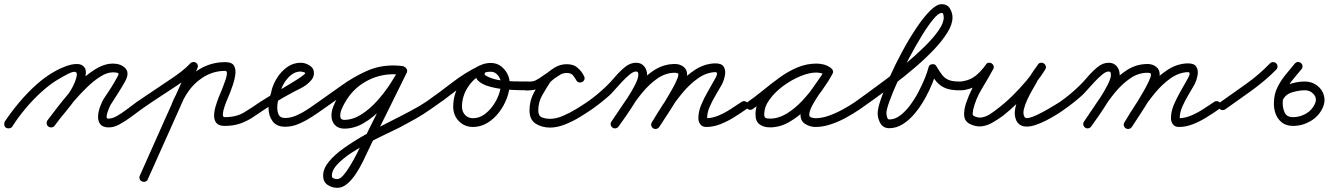

<svg xmlns="http://www.w3.org/2000/svg" viewBox="-41 -583 6374 921"><path d="M18 24Q13 31 4.5 32.5Q-4 34 -12 30Q-19 25 -20.5 16.5Q-22 8 -18 0Q12 -45 50.5 -91Q89 -137 133.5 -177Q178 -217 226 -243Q247 -255 275.5 -265.5Q304 -276 328.5 -276Q353 -276 365 -258.5Q377 -241 365 -198Q355 -159 330 -121.5Q305 -84 275 -48.5Q245 -13 221 20Q221 20 221 20Q221 20 221 20Q215 27 206.5 28Q198 29 191 24Q184 18 183 9.5Q182 1 187 -6Q210 -36 238.5 -69.5Q267 -103 291 -138.5Q315 -174 325 -210Q331 -232 323.5 -236.5Q316 -241 301 -235.5Q286 -230 271 -221Q256 -212 246 -207Q202 -182 160 -144Q118 -106 81.5 -62.5Q45 -19 18 24Q18 24 18 24Q18 24 18 24ZM221 20Q216 27 207 28Q198 29 191 24Q184 19 183 10Q182 1 187 -6Q205 -30 231.5 -64.5Q258 -99 289.5 -136Q321 -173 356.5 -205.5Q392 -238 428.5 -258Q465 -278 500 -278Q538 -278 559.5 -256.5Q581 -235 561 -196Q561 -196 561 -196Q561 -196 561 -196Q545 -167 527.5 -139.5Q510 -112 492 -84Q490 -82 485 -71Q480 -60 475.5 -47Q471 -34 470.5 -24Q470 -14 477 -14Q497 -13 522.5 -28Q548 -43 573 -62.5Q598 -82 615 -94Q622 -99 630.5 -97.5Q639 -96 644 -89Q649 -82 647.5 -73.5Q646 -65 639 -60Q617 -44 589 -23Q561 -2 531.5 14Q502 30 475 28Q448 26 438 10Q428 -6 429.5 -28Q431 -50 439.5 -72Q448 -94 456 -108Q474 -134 491 -161Q508 -188 523 -216Q523 -216 523 -216Q523 -216 523 -216Q532 -231 523.5 -233.5Q515 -236 500 -236Q473 -236 441 -216Q409 -196 376 -164Q343 -132 313 -97Q283 -62 259 -30.5Q235 1 221 20Q221 20 221 20Q221 20 221 20Z M610 -65Q605 -72 606.5 -80.5Q608 -89 615 -94Q657 -123 699 -150.5Q741 -178 783 -207Q807 -223 829.5 -240.5Q852 -258 872 -279Q872 -279 872 -279Q872 -279 872 -279Q878 -285 886.5 -285.5Q895 -286 902 -280Q908 -274 908 -265Q908 -256 902 -250Q881 -227 857 -208Q833 -189 807 -172Q765 -144 722.5 -116.5Q680 -89 639 -60Q632 -55 623.5 -56.5Q615 -58 610 -65ZM896 -284Q904 -280 907 -272Q910 -264 906 -256Q847 -123 787.5 10Q728 143 668 277Q668 277 668 277Q668 277 668 277Q665 285 656.5 288Q648 291 640 287Q632 284 629 275.5Q626 267 630 259Q689 126 748.5 -7Q808 -140 868 -273Q871 -281 879.5 -284Q888 -287 896 -284ZM823 -69Q819 -61 811.5 -57.5Q804 -54 795 -57Q787 -61 783.5 -68.5Q780 -76 783 -85Q801 -131 831 -173Q861 -215 903 -243Q965 -285 1039 -285Q1071 -285 1081 -268.5Q1091 -252 1088 -227Q1085 -202 1076.5 -177Q1068 -152 1062 -137Q1059 -129 1051 -110.5Q1043 -92 1036 -71.5Q1029 -51 1028 -36Q1027 -21 1037 -21Q1092 -21 1128.5 -43Q1165 -65 1207 -94Q1207 -94 1207 -94Q1207 -94 1207 -94Q1214 -99 1222.5 -97.5Q1231 -96 1236 -89Q1241 -82 1239.5 -73.5Q1238 -65 1231 -60Q1199 -38 1170.5 -19.5Q1142 -1 1110 10Q1078 21 1037 21Q1009 21 997.5 7.5Q986 -6 986 -27Q986 -48 993 -72Q1000 -96 1008.5 -117.5Q1017 -139 1023 -152Q1024 -156 1030 -170.5Q1036 -185 1041.5 -202Q1047 -219 1047.5 -231Q1048 -243 1039 -243Q978 -243 927 -208Q890 -183 864 -146.5Q838 -110 823 -69Q823 -69 823 -69Q823 -69 823 -69Z M1231 -60Q1224 -55 1215.5 -56.5Q1207 -58 1202 -65Q1197 -72 1198.5 -80.5Q1200 -89 1207 -94Q1214 -99 1238 -113.5Q1262 -128 1293 -146.5Q1324 -165 1354 -183Q1384 -201 1403.5 -214.5Q1423 -228 1423 -232Q1423 -235 1414 -237.5Q1405 -240 1402 -240Q1376 -240 1355 -223Q1334 -206 1320 -181Q1306 -156 1302 -134Q1302 -134 1301 -133Q1301 -132 1301 -132Q1296 -115 1292.5 -99.5Q1289 -84 1289 -66Q1289 -46 1296.5 -31.5Q1304 -17 1327 -17Q1354 -17 1383 -30Q1412 -43 1438.5 -61Q1465 -79 1486 -94Q1493 -99 1501.5 -97.5Q1510 -96 1515 -89Q1520 -82 1518.5 -73.5Q1517 -65 1510 -60Q1485 -42 1455 -22.5Q1425 -3 1392.5 11Q1360 25 1327 25Q1286 25 1266.5 -1.5Q1247 -28 1247 -66Q1247 -87 1251 -106Q1255 -125 1261 -144Q1261 -144 1261 -143Q1260 -142 1260 -142Q1267 -175 1286.5 -207Q1306 -239 1335.5 -260.5Q1365 -282 1402 -282Q1423 -282 1444 -269Q1465 -256 1465 -232Q1465 -211 1448 -194Q1429 -173 1400.5 -159Q1372 -145 1347 -131Q1317 -115 1288 -97Q1259 -79 1231 -60Q1231 -60 1231 -60Q1231 -60 1231 -60Z M1481 -65Q1476 -72 1477.5 -80.5Q1479 -89 1486 -94Q1539 -131 1596 -172Q1653 -213 1714.5 -241Q1776 -269 1844 -269Q1856 -269 1866.5 -268Q1877 -267 1889 -266Q1899 -265 1903 -257.5Q1907 -250 1906 -242Q1905 -234 1899 -228.5Q1893 -223 1883 -224Q1866 -227 1848 -227Q1774 -227 1711 -190.5Q1648 -154 1612 -88Q1605 -76 1598 -59.5Q1591 -43 1591 -28Q1591 -8 1610 -8Q1651 -8 1691.5 -33.5Q1732 -59 1767 -98Q1802 -137 1829.5 -178.5Q1857 -220 1872 -252Q1877 -262 1885 -263.5Q1893 -265 1900 -262Q1907 -258 1910.5 -250.5Q1914 -243 1910 -234Q1872 -156 1833.5 -79Q1795 -2 1757 75Q1757 75 1757 76Q1756 76 1756 76Q1745 96 1731 126.5Q1717 157 1700.5 190.5Q1684 224 1664.5 253Q1645 282 1623 300Q1601 318 1577 318Q1551 318 1530 303.5Q1509 289 1509 260Q1509 226 1536.5 192.5Q1564 159 1610 126.5Q1656 94 1711 63Q1766 32 1822 4Q1878 -24 1925 -49Q1972 -74 2002 -94Q2002 -94 2002 -94Q2002 -94 2002 -94Q2009 -99 2017.5 -97.5Q2026 -96 2031 -89Q2036 -82 2034.5 -73.5Q2033 -65 2026 -60Q1991 -35 1953 -13.5Q1915 8 1877 28Q1855 39 1816 57.5Q1777 76 1731.5 99.5Q1686 123 1645 150Q1604 177 1577.5 205Q1551 233 1551 260Q1551 270 1560 273Q1569 276 1577 276Q1590 276 1605.5 258.5Q1621 241 1638 213Q1655 185 1670.5 154.5Q1686 124 1698.5 97.5Q1711 71 1720 56Q1720 56 1719 56Q1719 57 1719 57Q1758 -21 1796 -98Q1834 -175 1872 -252Q1877 -262 1885 -263.5Q1893 -265 1900 -262Q1907 -258 1910.5 -250.5Q1914 -243 1910 -234Q1891 -196 1860.5 -150Q1830 -104 1790 -62Q1750 -20 1704.5 7Q1659 34 1610 34Q1582 34 1565.5 16.5Q1549 -1 1549 -28Q1549 -49 1557 -70Q1565 -91 1575 -109Q1617 -184 1689.5 -226.5Q1762 -269 1848 -269Q1869 -269 1889 -266Q1899 -264 1903.5 -257Q1908 -250 1907 -242Q1906 -234 1900 -228.5Q1894 -223 1883 -224Q1874 -225 1864 -226Q1854 -227 1844 -227Q1782 -227 1724 -199.5Q1666 -172 1612.5 -133Q1559 -94 1510 -60Q1503 -55 1494.5 -56.5Q1486 -58 1481 -65Z M1997 -65Q1992 -72 1993.5 -80.5Q1995 -89 2002 -94Q2065 -138 2127.5 -186.5Q2190 -235 2259 -268Q2268 -273 2276 -269Q2284 -265 2287 -258Q2290 -251 2288.5 -243Q2287 -235 2277 -230Q2232 -209 2203.5 -165Q2175 -121 2175 -71Q2175 -48 2189.5 -32Q2204 -16 2228 -16Q2256 -16 2280 -32.5Q2304 -49 2322.5 -74.5Q2341 -100 2351.5 -129Q2362 -158 2362 -183Q2362 -203 2348 -221Q2334 -239 2313 -239Q2308 -239 2297 -238Q2286 -237 2284 -231Q2284 -231 2284 -231Q2284 -231 2284 -231Q2282 -225 2288.5 -221Q2295 -217 2299 -215Q2327 -202 2361 -197.5Q2395 -193 2430 -192.5Q2465 -192 2495 -192Q2504 -192 2510 -186Q2516 -180 2516 -171Q2516 -162 2510 -156Q2504 -150 2495 -150Q2481 -150 2448 -150.5Q2415 -151 2376 -155Q2337 -159 2303 -169Q2269 -179 2251.5 -197Q2234 -215 2244 -245Q2244 -245 2244 -245Q2244 -245 2244 -245Q2252 -267 2272.5 -274Q2293 -281 2313 -281Q2352 -281 2378 -250.5Q2404 -220 2404 -183Q2404 -149 2390.5 -112.5Q2377 -76 2353 -44.5Q2329 -13 2297 6.5Q2265 26 2228 26Q2187 26 2160 -2Q2133 -30 2133 -71Q2133 -133 2168 -187.5Q2203 -242 2260 -269Q2269 -273 2276.5 -269.5Q2284 -266 2287 -258Q2291 -251 2289 -243Q2287 -235 2278 -231Q2210 -198 2149 -150Q2088 -102 2026 -60Q2019 -55 2010.5 -56.5Q2002 -58 1997 -65Z M2481 -192Q2490 -192 2496 -186Q2502 -180 2502 -171Q2502 -168 2501.5 -173.5Q2501 -179 2499 -181Q2494 -190 2485 -191Q2484 -191 2484 -191Q2495 -191 2508 -192Q2521 -193 2531 -199Q2531 -199 2531 -199Q2531 -199 2531 -199Q2531 -199 2531 -199Q2531 -199 2531 -199Q2548 -208 2563.5 -219.5Q2579 -231 2596 -242Q2596 -242 2595 -241Q2595 -241 2595 -241Q2615 -256 2634 -265.5Q2653 -275 2679 -275Q2708 -275 2728.5 -258.5Q2749 -242 2761 -217Q2765 -208 2762 -200.5Q2759 -193 2752 -190Q2745 -186 2737 -187.5Q2729 -189 2724 -197Q2715 -213 2706.5 -223Q2698 -233 2677 -233Q2654 -233 2633.5 -218Q2613 -203 2598 -189Q2597 -189 2599 -191Q2601 -193 2601 -193Q2580 -161 2560.5 -127Q2541 -93 2541 -53Q2541 -27 2558.5 -20Q2576 -13 2598 -13Q2626 -13 2659 -27Q2692 -41 2723 -60Q2754 -79 2776 -94Q2776 -94 2776 -94Q2776 -94 2776 -94Q2783 -99 2791.5 -97.5Q2800 -96 2805 -89Q2810 -82 2808.5 -73.5Q2807 -65 2800 -60Q2774 -42 2739.5 -21Q2705 0 2668 14.5Q2631 29 2598 29Q2558 29 2528.5 10Q2499 -9 2499 -53Q2499 -100 2520 -138.5Q2541 -177 2565 -215Q2565 -215 2567 -217Q2568 -219 2568 -219Q2590 -240 2617.5 -257.5Q2645 -275 2677 -275Q2710 -275 2727 -260Q2744 -245 2760 -219Q2765 -210 2761.5 -202.5Q2758 -195 2751 -191Q2744 -188 2735.5 -189Q2727 -190 2723 -199Q2717 -213 2706.5 -223Q2696 -233 2679 -233Q2660 -233 2647 -225Q2634 -217 2619 -207Q2619 -207 2619 -207Q2618 -206 2618 -206Q2601 -195 2585 -183Q2569 -171 2551 -161Q2551 -161 2551 -161Q2551 -161 2551 -161Q2551 -161 2551 -161Q2536 -154 2518 -151.5Q2500 -149 2484 -149Q2474 -149 2467 -155Q2460 -161 2460 -171Q2460 -180 2466 -186Q2472 -192 2481 -192Z M2771 -65Q2766 -72 2767.5 -80.5Q2769 -89 2776 -94Q2826 -129 2868 -170Q2886 -187 2908.5 -213.5Q2931 -240 2956.5 -261Q2982 -282 3010 -282Q3035 -282 3049 -265Q3063 -248 3063 -224Q3063 -202 3047 -168Q3031 -134 3008 -97Q2985 -60 2962.5 -27.5Q2940 5 2926 24Q2926 24 2926 24Q2926 24 2926 24Q2921 31 2912.5 32.5Q2904 34 2897 29Q2890 24 2888.5 15.5Q2887 7 2892 0Q2902 -15 2923 -45Q2944 -75 2967 -110.5Q2990 -146 3005.5 -176.5Q3021 -207 3021 -224Q3021 -231 3019 -235.5Q3017 -240 3010 -240Q2997 -240 2979.5 -225.5Q2962 -211 2943 -191Q2924 -171 2908 -152.5Q2892 -134 2883 -126Q2844 -91 2800 -60Q2793 -55 2784.5 -56.5Q2776 -58 2771 -65ZM2926 24Q2921 31 2912.5 32.5Q2904 34 2897 29Q2890 24 2888.5 15.5Q2887 7 2892 0Q2919 -39 2950 -86Q2981 -133 3018 -176.5Q3055 -220 3099.5 -248Q3144 -276 3197 -276Q3220 -276 3237.5 -263Q3255 -250 3255 -225Q3255 -204 3239.5 -170Q3224 -136 3201 -98Q3178 -60 3156 -27Q3134 6 3122 25Q3122 25 3122 25Q3122 25 3122 25Q3117 33 3108.5 34.5Q3100 36 3093 32Q3085 27 3083.5 18.5Q3082 10 3086 3Q3094 -9 3109 -32Q3124 -55 3141.5 -84Q3159 -113 3175.5 -141.5Q3192 -170 3202.5 -192.5Q3213 -215 3213 -225Q3213 -231 3207.5 -232.5Q3202 -234 3197 -234Q3152 -234 3112.5 -206.5Q3073 -179 3039.5 -138Q3006 -97 2978 -53Q2950 -9 2926 24Q2926 24 2926 24Q2926 24 2926 24ZM3093 33Q3085 28 3083 19.5Q3081 11 3086 4Q3108 -34 3139 -81.5Q3170 -129 3208.5 -173.5Q3247 -218 3292 -247.5Q3337 -277 3387 -279Q3420 -280 3430.5 -263Q3441 -246 3436.5 -222Q3432 -198 3422 -178Q3409 -155 3392.5 -127.5Q3376 -100 3363.5 -71.5Q3351 -43 3351 -16Q3351 -12 3351 -12.5Q3351 -13 3350 -14Q3348 -16 3347 -16Q3376 -16 3406.5 -29Q3437 -42 3465 -60.5Q3493 -79 3516 -94Q3523 -99 3531.5 -97.5Q3540 -96 3545 -89Q3550 -82 3548.5 -73.5Q3547 -65 3540 -60Q3513 -41 3481 -21Q3449 -1 3415 12.5Q3381 26 3347 26Q3328 26 3318.5 13.5Q3309 1 3309 -16Q3309 -47 3322 -78.5Q3335 -110 3352.5 -140.5Q3370 -171 3385 -198Q3388 -203 3393 -212.5Q3398 -222 3398.5 -229.5Q3399 -237 3389 -237Q3346 -235 3306 -206.5Q3266 -178 3231.5 -136Q3197 -94 3169 -50.5Q3141 -7 3122 25Q3117 33 3108.5 35Q3100 37 3093 33Z M3541 -65Q3536 -72 3537.5 -80.5Q3539 -89 3546 -94Q3583 -120 3621.5 -151.5Q3660 -183 3700 -212Q3740 -241 3784 -259.5Q3828 -278 3876 -278Q3893 -278 3910.5 -273.5Q3928 -269 3943 -258Q3951 -252 3952 -244Q3953 -236 3949 -230Q3944 -223 3936.5 -220.5Q3929 -218 3920 -223Q3899 -235 3874 -235Q3841 -235 3798.5 -217.5Q3756 -200 3716.5 -171Q3677 -142 3651 -106.5Q3625 -71 3625 -34Q3625 -20 3632 -17Q3639 -14 3653 -14Q3693 -14 3732.5 -38Q3772 -62 3807 -99.5Q3842 -137 3870.5 -177Q3899 -217 3916 -248Q3921 -257 3929 -258.5Q3937 -260 3944 -256Q3951 -253 3954 -245Q3957 -237 3952 -228Q3942 -209 3924 -183Q3906 -157 3887 -129Q3868 -101 3854.5 -75.5Q3841 -50 3841 -32Q3841 -22 3852.5 -19Q3864 -16 3871 -16Q3902 -16 3936.5 -28.5Q3971 -41 4003.5 -59Q4036 -77 4061 -94Q4068 -99 4076.5 -97.5Q4085 -96 4090 -89Q4095 -82 4093.5 -73.5Q4092 -65 4085 -60Q4056 -40 4020 -20Q3984 0 3945.5 13Q3907 26 3871 26Q3845 26 3822 12Q3799 -2 3799 -32Q3799 -58 3812 -86Q3825 -114 3844.5 -142.5Q3864 -171 3883.5 -198Q3903 -225 3916 -248Q3921 -257 3929 -258.5Q3937 -260 3944 -256Q3951 -253 3954 -245Q3957 -237 3952 -228Q3932 -191 3900.5 -147Q3869 -103 3829 -63Q3789 -23 3744.5 2.5Q3700 28 3653 28Q3622 28 3602.5 13.5Q3583 -1 3583 -34Q3583 -80 3612 -123Q3641 -166 3686 -201Q3731 -236 3781.5 -256.5Q3832 -277 3874 -277Q3911 -277 3942 -259Q3950 -254 3950.5 -246Q3951 -238 3947 -231Q3943 -224 3935 -221Q3927 -218 3919 -224Q3909 -231 3898 -233.5Q3887 -236 3876 -236Q3833 -236 3792.5 -217.5Q3752 -199 3713.5 -171Q3675 -143 3639.5 -113Q3604 -83 3570 -60Q3563 -55 3554.5 -56.5Q3546 -58 3541 -65Z M4056 -65Q4051 -72 4052.5 -80.5Q4054 -89 4061 -94Q4083 -110 4122.5 -138.5Q4162 -167 4210.5 -203.5Q4259 -240 4307 -280.5Q4355 -321 4396 -361.5Q4437 -402 4461.5 -437.5Q4486 -473 4486 -499Q4486 -503 4484.5 -512Q4483 -521 4476 -521Q4461 -521 4436 -491Q4411 -461 4381 -412Q4351 -363 4321 -306.5Q4291 -250 4266 -195Q4241 -140 4226 -98.5Q4211 -57 4211 -40Q4211 -34 4214 -22Q4217 -10 4225 -10Q4252 -10 4277 -29Q4302 -48 4324.5 -78Q4347 -108 4365 -142.5Q4383 -177 4395.5 -208Q4408 -239 4413 -260Q4416 -273 4430 -275Q4445 -277 4451 -265Q4465 -241 4477.5 -224.5Q4490 -208 4508.5 -200Q4527 -192 4559 -192Q4568 -192 4574 -186Q4580 -180 4580 -171Q4580 -162 4574 -156Q4568 -150 4559 -150Q4519 -150 4493.5 -160.5Q4468 -171 4450.5 -192Q4433 -213 4415 -245Q4411 -250 4417.5 -254Q4424 -258 4432 -260Q4441 -261 4448 -259Q4455 -257 4453 -250Q4447 -223 4432.5 -186.5Q4418 -150 4397 -112Q4376 -74 4349 -41Q4322 -8 4290.5 12Q4259 32 4225 32Q4196 32 4182.5 9Q4169 -14 4169 -40Q4169 -62 4185 -109Q4201 -156 4227.5 -215.5Q4254 -275 4287 -336Q4320 -397 4354.5 -448.5Q4389 -500 4420.5 -531.5Q4452 -563 4476 -563Q4503 -563 4515.5 -542.5Q4528 -522 4528 -499Q4528 -466 4503 -426Q4478 -386 4437 -343Q4396 -300 4346 -257.5Q4296 -215 4246 -177Q4196 -139 4153.5 -108.5Q4111 -78 4085 -60Q4078 -55 4069.5 -56.5Q4061 -58 4056 -65Z M4549 -150Q4540 -150 4534 -156.5Q4528 -163 4528 -171Q4528 -180 4534.5 -186Q4541 -192 4549 -192Q4557 -192 4565 -192Q4573 -192 4581 -194Q4616 -200 4642 -222Q4668 -244 4688 -273Q4693 -281 4701 -282Q4709 -283 4716 -279Q4722 -275 4725 -267.5Q4728 -260 4723 -251Q4698 -205 4668.5 -156.5Q4639 -108 4627 -56Q4626 -52 4625 -41Q4624 -30 4630 -27Q4651 -16 4670.5 -20Q4690 -24 4708 -35.5Q4726 -47 4742 -60Q4777 -86 4813.5 -121.5Q4850 -157 4882.5 -196Q4915 -235 4937 -272Q4942 -281 4950.5 -281.5Q4959 -282 4966 -277Q4972 -273 4975 -265Q4978 -257 4972 -249Q4962 -234 4951.5 -219.5Q4941 -205 4932 -190Q4932 -190 4932 -190Q4933 -190 4933 -190Q4925 -176 4912 -153.5Q4899 -131 4887.5 -106.5Q4876 -82 4870.5 -59.5Q4865 -37 4873 -23Q4873 -23 4873 -23Q4873 -23 4873 -23Q4873 -23 4873 -23Q4873 -23 4873 -23Q4877 -14 4894 -17.5Q4911 -21 4934 -32Q4957 -43 4980 -56Q5003 -69 5020.5 -80Q5038 -91 5043 -94Q5050 -99 5058.5 -97.5Q5067 -96 5072 -89Q5077 -82 5075.5 -73.5Q5074 -65 5067 -60Q5055 -51 5031.5 -36Q5008 -21 4979 -6Q4950 9 4921.5 18Q4893 27 4870 23Q4847 19 4835 -3Q4835 -3 4835 -3Q4835 -3 4835 -3Q4835 -3 4835 -3Q4835 -3 4835 -3Q4824 -26 4827.5 -53Q4831 -80 4843 -108.5Q4855 -137 4870 -163Q4885 -189 4895 -210Q4895 -210 4896 -210Q4896 -210 4896 -210Q4905 -227 4916 -242.5Q4927 -258 4938 -273Q4944 -281 4952 -282Q4960 -283 4966 -279Q4973 -274 4975.5 -266.5Q4978 -259 4973 -250Q4949 -211 4915 -170Q4881 -129 4842.5 -91.5Q4804 -54 4768 -26Q4744 -9 4719 5.5Q4694 20 4667 23Q4640 26 4610 11Q4586 -2 4584 -28.5Q4582 -55 4593.5 -89.5Q4605 -124 4623 -159.5Q4641 -195 4659 -224.5Q4677 -254 4687 -271Q4692 -280 4700 -281Q4708 -282 4715 -277Q4722 -273 4725 -265.5Q4728 -258 4722 -249Q4699 -213 4665.5 -186.5Q4632 -160 4589 -152Q4579 -150 4569 -150Q4559 -150 4549 -150Q4549 -150 4549 -150Q4549 -150 4549 -150Z M5038 -65Q5033 -72 5034.5 -80.5Q5036 -89 5043 -94Q5093 -129 5135 -170Q5153 -187 5175.5 -213.5Q5198 -240 5223.5 -261Q5249 -282 5277 -282Q5302 -282 5316 -265Q5330 -248 5330 -224Q5330 -202 5314 -168Q5298 -134 5275 -97Q5252 -60 5229.5 -27.5Q5207 5 5193 24Q5193 24 5193 24Q5193 24 5193 24Q5188 31 5179.5 32.5Q5171 34 5164 29Q5157 24 5155.5 15.5Q5154 7 5159 0Q5169 -15 5190 -45Q5211 -75 5234 -110.5Q5257 -146 5272.5 -176.5Q5288 -207 5288 -224Q5288 -231 5286 -235.5Q5284 -240 5277 -240Q5264 -240 5246.5 -225.5Q5229 -211 5210 -191Q5191 -171 5175 -152.5Q5159 -134 5150 -126Q5111 -91 5067 -60Q5060 -55 5051.5 -56.5Q5043 -58 5038 -65ZM5193 24Q5188 31 5179.5 32.5Q5171 34 5164 29Q5157 24 5155.5 15.5Q5154 7 5159 0Q5186 -39 5217 -86Q5248 -133 5285 -176.5Q5322 -220 5366.5 -248Q5411 -276 5464 -276Q5487 -276 5504.5 -263Q5522 -250 5522 -225Q5522 -204 5506.5 -170Q5491 -136 5468 -98Q5445 -60 5423 -27Q5401 6 5389 25Q5389 25 5389 25Q5389 25 5389 25Q5384 33 5375.5 34.5Q5367 36 5360 32Q5352 27 5350.5 18.5Q5349 10 5353 3Q5361 -9 5376 -32Q5391 -55 5408.5 -84Q5426 -113 5442.5 -141.5Q5459 -170 5469.5 -192.5Q5480 -215 5480 -225Q5480 -231 5474.5 -232.5Q5469 -234 5464 -234Q5419 -234 5379.5 -206.5Q5340 -179 5306.5 -138Q5273 -97 5245 -53Q5217 -9 5193 24Q5193 24 5193 24Q5193 24 5193 24ZM5360 33Q5352 28 5350 19.5Q5348 11 5353 4Q5375 -34 5406 -81.5Q5437 -129 5475.5 -173.5Q5514 -218 5559 -247.5Q5604 -277 5654 -279Q5687 -280 5697.5 -263Q5708 -246 5703.5 -222Q5699 -198 5689 -178Q5676 -155 5659.5 -127.5Q5643 -100 5630.5 -71.5Q5618 -43 5618 -16Q5618 -12 5618 -12.5Q5618 -13 5617 -14Q5615 -16 5614 -16Q5643 -16 5673.5 -29Q5704 -42 5732 -60.5Q5760 -79 5783 -94Q5790 -99 5798.5 -97.5Q5807 -96 5812 -89Q5817 -82 5815.5 -73.5Q5814 -65 5807 -60Q5780 -41 5748 -21Q5716 -1 5682 12.5Q5648 26 5614 26Q5595 26 5585.5 13.5Q5576 1 5576 -16Q5576 -47 5589 -78.5Q5602 -110 5619.5 -140.5Q5637 -171 5652 -198Q5655 -203 5660 -212.5Q5665 -222 5665.5 -229.5Q5666 -237 5656 -237Q5613 -235 5573 -206.5Q5533 -178 5498.5 -136Q5464 -94 5436 -50.5Q5408 -7 5389 25Q5384 33 5375.5 35Q5367 37 5360 33Z M5808 -63Q5803 -71 5804.5 -79.5Q5806 -88 5813 -93Q5874 -136 5936.5 -180.5Q5999 -225 6051 -279Q6051 -279 6051 -279Q6051 -279 6051 -279Q6057 -285 6066 -285Q6075 -285 6081 -279Q6087 -273 6087 -264Q6087 -255 6081 -249Q6027 -195 5963.5 -149Q5900 -103 5837 -59Q5830 -54 5821.5 -55Q5813 -56 5808 -63Z M6170 -278Q6176 -285 6184.5 -285.5Q6193 -286 6199 -281Q6206 -275 6207 -266.5Q6208 -258 6202 -251Q6183 -228 6162.5 -203.5Q6142 -179 6127.5 -152Q6113 -125 6112 -93Q6112 -93 6112 -93Q6112 -93 6112 -93Q6112 -93 6112 -93Q6111 -67 6121 -44Q6131 -21 6162 -21Q6194 -21 6223 -37.5Q6252 -54 6266 -84Q6278 -110 6261.5 -130Q6245 -150 6218 -150Q6218 -150 6218 -150Q6218 -150 6218 -150Q6218 -150 6218 -150Q6218 -150 6218 -150Q6191 -150 6158.5 -140.5Q6126 -131 6113 -104Q6113 -104 6113 -104Q6113 -104 6113 -104Q6109 -96 6101 -93Q6093 -90 6085 -94Q6077 -98 6074 -106Q6071 -114 6075 -122Q6094 -161 6136 -176.5Q6178 -192 6218 -192Q6218 -192 6218 -192Q6218 -192 6218 -192Q6218 -192 6218 -192Q6218 -192 6218 -192Q6251 -192 6276 -173.5Q6301 -155 6309.5 -126Q6318 -97 6304 -66Q6285 -25 6245.5 -2Q6206 21 6162 21Q6129 21 6108 4.5Q6087 -12 6077.5 -38.5Q6068 -65 6070 -95Q6070 -95 6070 -95Q6070 -95 6070 -95Q6070 -95 6070 -95Q6071 -132 6086.5 -163.5Q6102 -195 6124.5 -223Q6147 -251 6170 -278Q6170 -278 6170 -278Q6170 -278 6170 -278Z"/></svg>

Font: FRB American Cursive Medium
Style: Italic
Weight: 500
Italic angle: -25°
Version: Version 2.0;Modular Font Editor K font №1